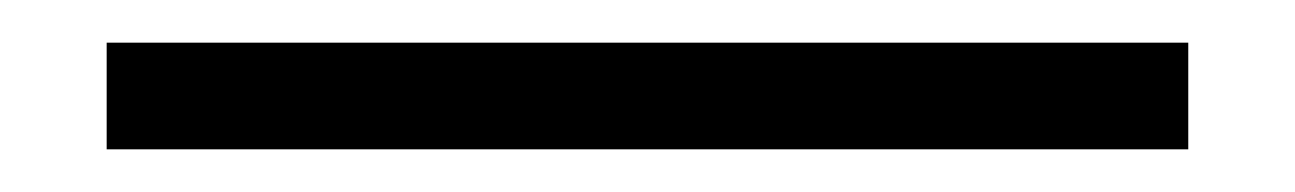

<svg xmlns="http://www.w3.org/2000/svg" viewBox="-20 86 607 90"><path d="M537 156V106H30V156Z"/></svg>

Font: IBM Plex Devanagari Light
Style: Regular
Weight: 300
Designer: Mike Abbink, Paul van der Laan, Pieter van Rosmalen, Erin McLaughlin
Foundry: Bold Monday
Version: Version 1.0